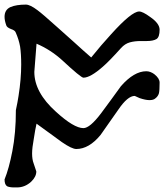

<svg xmlns="http://www.w3.org/2000/svg" viewBox="-20 -820 740 844"><path d="M681.6 -457Q681.6 -422.9 678.7 -410.2Q674.8 -396.5 663.1 -387.7Q659.2 -383.8 652.3 -381.8Q646.5 -379.9 636.7 -379.9Q620.1 -379.9 593.8 -388.7Q593.8 -388.7 572.3 -398.4Q541 -398.4 500 -337.9Q421.9 -226.6 421.9 -226.6Q371.1 -165 315.4 -165Q295.9 -165 252 -195.3Q198.2 -234.4 140.6 -276.4Q137.7 -263.7 134.8 -248Q131.8 -231.4 128.9 -211.9Q121.1 -169.9 121.1 -145.5Q121.1 -119.1 127.9 -101.6Q130.9 -92.8 133.8 -84Q136.7 -75.2 139.6 -66.4Q139.6 -43 117.2 -21.5Q89.8 3.9 54.7 3.9Q52.7 3.9 49.8 3.9Q48.8 3.9 43 3.9Q22.5 3.9 11.7 -1Q0 -7.8 0 -31.2Q19.5 -79.1 34.2 -155.3Q49.8 -234.4 49.8 -335.9Q57.6 -372.1 61.5 -398.4Q73.2 -472.7 73.2 -536.1Q73.2 -583 68.4 -615.2Q62.5 -647.5 48.8 -677.7Q45.9 -686.5 28.3 -692.4Q10.7 -699.2 7.8 -708Q0 -729.5 0 -746.1Q0 -777.3 26.4 -789.1Q51.8 -799.8 93.8 -799.8Q112.3 -799.8 144.5 -775.4Q166 -759.8 234.4 -698.2Q271.5 -665 307.6 -632.8Q343.8 -599.6 380.9 -567.4Q424.8 -622.1 468.8 -669.9Q558.6 -769.5 591.8 -769.5Q607.4 -769.5 640.6 -745.1Q681.6 -716.8 681.6 -689.5Q681.6 -657.2 668 -648.4Q653.3 -639.6 625 -639.6Q616.2 -639.6 597.7 -639.6Q572.3 -639.6 550.8 -633.8Q529.3 -627.9 511.7 -608.4Q459 -549.8 431.6 -526.4Q377 -478.5 346.7 -478.5Q335.9 -478.5 252.9 -555.7Q202.1 -601.6 140.6 -627.9Q137.7 -586.9 130.9 -503.9Q130.9 -414.1 225.6 -329.1Q304.7 -256.8 346.7 -256.8Q375 -256.8 423.8 -321.3Q445.3 -350.6 467.8 -380.9Q489.3 -411.1 511.7 -441.4Q569.3 -506.8 623 -506.8Q640.6 -506.8 658.2 -494.1Q681.6 -475.6 681.6 -457Z"/></svg>

Font: Tolkien Dwarf Runes
Style: Regular
Weight: 400
Version: Regular